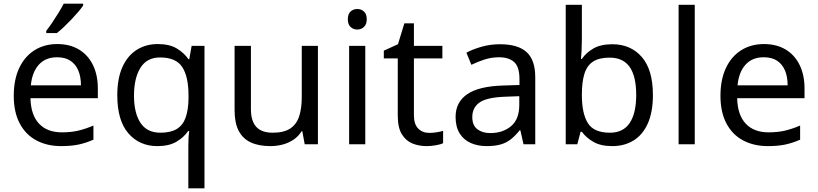

<svg xmlns="http://www.w3.org/2000/svg" viewBox="-20 -786 4454 1046"><path d="M292 -546Q361 -546 410.5 -516Q460 -486 486.5 -431.5Q513 -377 513 -304V-251H146Q148 -160 192.5 -112.5Q237 -65 317 -65Q368 -65 407.5 -74.5Q447 -84 489 -102V-25Q448 -7 408 1.5Q368 10 313 10Q237 10 178.5 -21Q120 -52 87.5 -113.5Q55 -175 55 -264Q55 -352 84.5 -415Q114 -478 167.5 -512Q221 -546 292 -546ZM291 -474Q228 -474 191.5 -433.5Q155 -393 148 -321H421Q421 -367 407 -401Q393 -435 364.5 -454.5Q336 -474 291 -474ZM433 -756Q424 -742 407 -722Q390 -702 369.5 -680.5Q349 -659 328.5 -639.5Q308 -620 290 -606H232V-618Q247 -637 264.5 -663Q282 -689 299 -716.5Q316 -744 327 -766H433Z M1006 11Q1006 -7 1007 -31Q1008 -55 1011 -72H1005Q982 -38 941.5 -14Q901 10 837 10Q740 10 679.5 -59.5Q619 -129 619 -267Q619 -359 647 -421Q675 -483 725 -514.5Q775 -546 840 -546Q903 -546 943 -522Q983 -498 1007 -463H1011L1024 -536H1094V240H1006ZM854 -63Q909 -63 942.5 -83Q976 -103 991 -144.5Q1006 -186 1007 -248V-266Q1007 -368 973 -420.5Q939 -473 852 -473Q780 -473 745 -416.5Q710 -360 710 -265Q710 -170 745.5 -116.5Q781 -63 854 -63Z M1712 -536V0H1640L1627 -71H1623Q1606 -43 1579 -25Q1552 -7 1520 1.5Q1488 10 1453 10Q1389 10 1345.5 -10.5Q1302 -31 1280 -74Q1258 -117 1258 -185V-536H1347V-191Q1347 -127 1376 -95Q1405 -63 1466 -63Q1526 -63 1560.5 -85.5Q1595 -108 1609.5 -151.5Q1624 -195 1624 -257V-536Z M1970 -536V0H1882V-536ZM1927 -737Q1947 -737 1962.5 -723.5Q1978 -710 1978 -681Q1978 -653 1962.5 -639Q1947 -625 1927 -625Q1905 -625 1890 -639Q1875 -653 1875 -681Q1875 -710 1890 -723.5Q1905 -737 1927 -737Z M2319 -62Q2339 -62 2360 -65.5Q2381 -69 2394 -73V-6Q2380 1 2354 5.5Q2328 10 2304 10Q2262 10 2226.5 -4.5Q2191 -19 2169 -55Q2147 -91 2147 -156V-468H2071V-510L2148 -545L2183 -659H2235V-536H2390V-468H2235V-158Q2235 -109 2258.5 -85.5Q2282 -62 2319 -62Z M2704 -545Q2802 -545 2849 -502Q2896 -459 2896 -365V0H2832L2815 -76H2811Q2788 -47 2763.5 -27.5Q2739 -8 2707.5 1Q2676 10 2631 10Q2583 10 2544.5 -7Q2506 -24 2484 -59.5Q2462 -95 2462 -149Q2462 -229 2525 -272.5Q2588 -316 2719 -320L2810 -323V-355Q2810 -422 2781 -448Q2752 -474 2699 -474Q2657 -474 2619 -461.5Q2581 -449 2548 -433L2521 -499Q2556 -518 2604 -531.5Q2652 -545 2704 -545ZM2730 -259Q2630 -255 2591.5 -227Q2553 -199 2553 -148Q2553 -103 2580.5 -82Q2608 -61 2651 -61Q2719 -61 2764 -98.5Q2809 -136 2809 -214V-262Z M3150 -575Q3150 -541 3148.5 -511.5Q3147 -482 3145 -465H3150Q3173 -499 3213 -522Q3253 -545 3316 -545Q3416 -545 3476.5 -475.5Q3537 -406 3537 -268Q3537 -176 3509.5 -114Q3482 -52 3432 -21Q3382 10 3316 10Q3253 10 3213 -13Q3173 -36 3150 -68H3143L3125 0H3062V-760H3150ZM3301 -472Q3244 -472 3211 -450.5Q3178 -429 3164 -384.5Q3150 -340 3150 -271V-267Q3150 -168 3182.5 -115.5Q3215 -63 3303 -63Q3375 -63 3410.5 -116Q3446 -169 3446 -269Q3446 -370 3410.5 -421Q3375 -472 3301 -472Z M3765 0H3677V-760H3765Z M4142 -546Q4211 -546 4260.5 -516Q4310 -486 4336.5 -431.5Q4363 -377 4363 -304V-251H3996Q3998 -160 4042.5 -112.5Q4087 -65 4167 -65Q4218 -65 4257.5 -74.5Q4297 -84 4339 -102V-25Q4298 -7 4258 1.5Q4218 10 4163 10Q4087 10 4028.5 -21Q3970 -52 3937.5 -113.5Q3905 -175 3905 -264Q3905 -352 3934.5 -415Q3964 -478 4017.5 -512Q4071 -546 4142 -546ZM4141 -474Q4078 -474 4041.5 -433.5Q4005 -393 3998 -321H4271Q4271 -367 4257 -401Q4243 -435 4214.5 -454.5Q4186 -474 4141 -474Z"/></svg>

Font: Noto Sans Khmer
Style: Regular
Weight: 400
Designer: Danh Hong and the Monotype Design Team
Foundry: Monotype Imaging Inc.
Version: Version 2.003